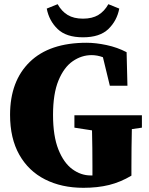

<svg xmlns="http://www.w3.org/2000/svg" viewBox="-20 -876 712 916"><path d="M378 20Q274 20 195 -20Q116 -60 72 -138Q28 -216 28 -328Q28 -489 122 -580.5Q216 -672 393 -672Q437 -672 488.5 -661Q540 -650 584 -627L588 -467H504L471 -603Q444 -613 417 -613Q369 -613 327 -584Q285 -555 259 -492Q233 -429 233 -328Q233 -227 258.5 -163Q284 -99 325 -69Q366 -39 412 -39Q414 -39 416.5 -39Q419 -39 421 -39V-84Q421 -128 420.5 -169.5Q420 -211 419 -254L335 -267V-326H657V-267L609 -260Q608 -215 607.5 -170.5Q607 -126 607 -79V-38Q555 -7 500.5 6.5Q446 20 378 20ZM203 -835 255 -856Q274 -822 303 -804.5Q332 -787 376 -787Q420 -787 449 -804.5Q478 -822 497 -856L549 -835Q538 -777 497 -737.5Q456 -698 376 -698Q296 -698 255 -737.5Q214 -777 203 -835Z"/></svg>

Font: Source Serif Pro Black
Style: Regular
Weight: 900
Designer: Frank Grießhammer
Foundry: Adobe Systems Incorporated
Version: Version 3.001;hotconv 1.0.111;makeotfexe 2.5.65597